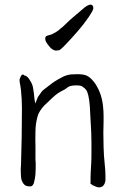

<svg xmlns="http://www.w3.org/2000/svg" viewBox="-20 -794 519 823"><path d="M368 -6Q368 -41 369 -59L371 -94Q372 -111 372 -147V-183Q372 -207 371 -228Q370 -250 368 -282Q367 -313 365 -339Q363 -365 359 -383Q355 -401 349 -409Q345 -415 333 -423Q327 -428 308 -428Q282 -428 272 -421Q259 -410 243 -403Q225 -394 206 -376Q188 -359 169 -341Q147 -317 141 -295Q132 -262 132 -231Q131 -196 132 -166Q132 -136 132 -111Q132 -107 133 -94Q133 -82 133 -75Q133 -61 132 -47Q130 -26 125 -9Q120 5 110 5Q93 5 86 -1Q79 -7 75 -16Q71 -24 70 -36Q69 -48 69 -60Q69 -67 69 -73Q70 -80 70 -86Q72 -147 73 -208.5Q74 -270 74 -332Q74 -350 73 -368Q71 -402 70 -407Q69 -416 67 -428Q64 -442 64 -446Q64 -452 64 -454Q65 -456 68 -464Q69 -469 73 -472Q75 -475 79 -475Q82 -472 85 -470H88L90 -469Q100 -465 110 -447Q118 -435 121 -421Q123 -409 125 -396Q126 -381 128 -368L131 -350L138 -367Q141 -378 148 -386Q155 -396 160 -403Q165 -408 177 -417Q189 -427 203 -437Q217 -447 232 -455.5Q247 -464 254 -467Q268 -473 283 -475Q298 -476 313 -476Q343 -476 357 -467Q372 -458 388 -436Q404 -411 412 -386Q420 -360 422 -335Q424 -316 424 -296Q424 -289 424 -273Q423 -255 423 -225Q423 -201 424 -163.5Q425 -126 429 -89Q432 -64 432 -38Q432 -30 432 -21Q431 -13 428 -6Q425 1 419 5Q411 10 401 9Q397 9 382 2Q378 1 375 -2Q368 -6 368 -6ZM174 -632Q175 -640 189 -643Q199 -645 206 -649Q219 -655 231 -664Q235 -668 240 -672Q245 -676 250 -680Q260 -690 271 -700Q280 -709 291 -718Q313 -737 332 -753Q356 -775 369 -774Q381 -773 380 -757Q378 -747 359 -719Q339 -690 313 -660Q287 -630 263 -605Q238 -578 231 -578Q227 -578 225 -578Q223 -577 220 -577Q204 -578 189 -598Q173 -617 174 -628Z"/></svg>

Font: ToneOZ-Pinyin-Tsuipita-TC
Style: Regular
Weight: 400
Designer: ÂÆ£ÂøóÂáåJeffrey Xuan(jeffreyx@gmail.com, ToneOZ.com) ÈòøÂù§(cjkFonts)
Foundry: ToneOZ
Version: Version 0.24071